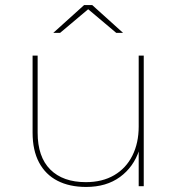

<svg xmlns="http://www.w3.org/2000/svg" viewBox="-20 -737 704 760"><path d="M321 3Q255 3 207.5 -21.5Q160 -46 134.5 -94Q109 -142 109 -212V-517H129V-212Q129 -116 179 -66Q229 -16 320 -16Q385 -16 432 -43.5Q479 -71 504 -121Q529 -171 529 -236V-517H549V0H529V-146L531 -143Q509 -76 455 -36.5Q401 3 321 3ZM191 -607 313 -717H345L467 -607H440L326 -703H332L218 -607Z"/></svg>

Font: Montserrat Thin
Style: Regular
Weight: 100
Designer: Julieta Ulanovsky
Foundry: Julieta Ulanovsky
Version: Version 9.000